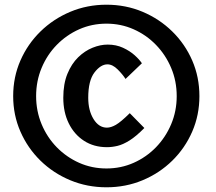

<svg xmlns="http://www.w3.org/2000/svg" viewBox="-20 -794 920 816"><path d="M432.5 2Q350.5 2 278.5 -28Q206.5 -58 152 -111.2Q97.5 -164.5 66.8 -234.8Q36 -305 36 -385.5Q36 -466.5 66.8 -536.8Q97.5 -607 152 -660.2Q206.5 -713.5 278.5 -743.8Q350.5 -774 432.5 -774Q514.5 -774 586.2 -743.8Q658 -713.5 712.2 -660.2Q766.5 -607 797 -536.8Q827.5 -466.5 827.5 -385.5Q827.5 -305 797 -234.8Q766.5 -164.5 712.2 -111.2Q658 -58 586.2 -28Q514.5 2 432.5 2ZM432.5 -78Q494 -78 548 -102Q602 -126 643 -168.2Q684 -210.5 707.5 -266.2Q731 -322 731 -385.5Q731 -449.5 707.5 -505.2Q684 -561 643 -603.2Q602 -645.5 548 -669.5Q494 -693.5 432.5 -693.5Q370.5 -693.5 316.5 -669.5Q262.5 -645.5 221.2 -603.2Q180 -561 156.8 -505.2Q133.5 -449.5 133.5 -385.5Q133.5 -322 156.8 -266.2Q180 -210.5 221.2 -168.2Q262.5 -126 316.5 -102Q370.5 -78 432.5 -78ZM434.5 -168.5Q379 -168.5 337.2 -195.5Q295.5 -222.5 272.2 -269.8Q249 -317 249 -378.5Q249 -437.5 266.5 -480.2Q284 -523 312.2 -550.5Q340.5 -578 373.5 -591.2Q406.5 -604.5 437.5 -604.5Q473.5 -604.5 502.8 -591Q532 -577.5 552.5 -559Q573 -540.5 583 -525L513.5 -458.5Q501.5 -477.5 480 -499Q458.5 -520.5 436.5 -520.5Q408 -520.5 381.5 -486Q355 -451.5 355 -378.5Q355 -324.5 377.5 -288Q400 -251.5 434.5 -251.5Q451.5 -251.5 472.5 -263.5Q493.5 -275.5 531.5 -313L593.5 -250Q558.5 -214.5 530.5 -197Q502.5 -179.5 479.2 -174Q456 -168.5 434.5 -168.5Z"/></svg>

Font: Junction SemiBold
Style: Regular
Weight: 600
Designer: Caroline Hadilaksono
Foundry: Caroline Hadilaksono, Tyler Finck, The League of Moveable Type
Version: Version 2.000; ttfautohint (v1.8.3)